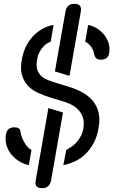

<svg xmlns="http://www.w3.org/2000/svg" viewBox="-20 -860 640 1000"><path d="M493 -192Q486 -149 468 -115.5Q450 -82 425.5 -58Q401 -34 371 -20Q341 -6 310 0L325 -79Q338 -86 351.5 -95Q365 -104 377.5 -117.5Q390 -131 400 -149.5Q410 -168 414 -191Q419 -221 413 -243.5Q407 -266 392.5 -283Q378 -300 359 -311Q340 -322 318 -329L242 -352Q207 -363 176 -377.5Q145 -392 124 -415Q103 -438 94 -471Q85 -504 94 -551Q101 -591 117.5 -622.5Q134 -654 157 -676.5Q180 -699 206.5 -712.5Q233 -726 259 -730L244 -643Q233 -639 222.5 -632Q212 -625 202 -613Q192 -601 184 -585Q176 -569 173 -548Q168 -519 173.5 -500Q179 -481 191.5 -467.5Q204 -454 221.5 -446.5Q239 -439 257 -433L332 -410Q373 -398 406 -380.5Q439 -363 461.5 -337Q484 -311 493 -275.5Q502 -240 493 -192ZM308 -274 246 80Q241 101 230 110.5Q219 120 199 120Q179 120 170.5 110.5Q162 101 166 80L232 -297ZM342 -465 266 -488 321 -800Q325 -821 336.5 -830.5Q348 -840 368 -840Q388 -840 396 -830.5Q404 -821 401 -800ZM144 -79 130 0Q105 -5 81 -19.5Q57 -34 39.5 -55Q22 -76 14 -103.5Q6 -131 11 -160Q15 -182 27 -189.5Q39 -197 54 -197Q68 -197 76.5 -192Q85 -187 86 -176Q90 -147 107 -118Q124 -89 144 -79ZM439 -730Q462 -726 484 -712.5Q506 -699 522 -679.5Q538 -660 545.5 -635.5Q553 -611 549 -585Q545 -563 532.5 -556Q520 -549 505 -549Q490 -549 482 -556Q474 -563 470 -579Q468 -598 454.5 -616.5Q441 -635 424 -643Z"/></svg>

Font: Maple Mono Light
Style: Italic
Weight: 300
Italic angle: -10°
Monospace: yes
Designer: subframe7536
Version: Version 7.000